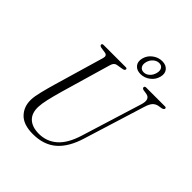

<svg xmlns="http://www.w3.org/2000/svg" viewBox="-241 -1044 1209 1209"><g transform="rotate(45 364.0 -439.0)"><path d="M476.5 -199.5 602.5 -606Q620 -664.5 578 -672.5L549 -677Q535.5 -681 536 -689.5Q536 -700 550.5 -700H716.5Q727.5 -700 727.5 -691.5Q727.5 -681.5 711 -677L683.5 -672.5Q662.5 -667.5 649.5 -652.8Q636.5 -638 626.5 -605L500 -197.5Q468 -92 407.8 -40Q347.5 12 251.5 12Q167.5 12 127.8 -29.5Q88 -71 90 -134Q90.5 -162 102.8 -211.2Q115 -260.5 128.5 -306.5L226 -640Q233.5 -666.5 211.5 -671.5L170 -678Q157 -682 157 -690.5Q157.5 -700 170 -700H367Q378.5 -700 378.5 -691.5Q378.5 -681.5 363.5 -678L316.5 -670Q296.5 -666 288.5 -639L191.5 -305.5Q174.5 -245.5 165 -203.8Q155.5 -162 154.5 -132.5Q153 -75.5 185.2 -45.8Q217.5 -16 277 -16Q345.5 -16 396.2 -60Q447 -104 476.5 -199.5ZM463.5 -734.5Q429 -734.5 411.2 -756.2Q393.5 -778 402.5 -812.5Q411.5 -846.5 440.5 -868Q469.5 -889.5 503.5 -889.5Q538 -889.5 555.8 -867.8Q573.5 -846 564.5 -812.5Q556 -778.5 527 -756.5Q498 -734.5 463.5 -734.5ZM498.5 -867.5Q477.5 -867.5 459.8 -852.2Q442 -837 435.5 -812.5Q429 -787.5 439 -772Q449 -756.5 469.5 -756.5Q490.5 -756.5 507.8 -772Q525 -787.5 531.5 -812.5Q538 -837 528.5 -852.2Q519 -867.5 498.5 -867.5Z"/></g></svg>

Font: Fraunces 144pt S050 Light
Style: Italic
Weight: 300
Italic angle: -16°
Version: Version 1.000; ttfautohint (v1.8.3)